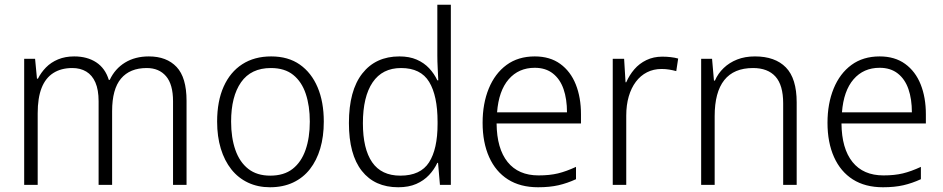

<svg xmlns="http://www.w3.org/2000/svg" viewBox="-20 -780 3978 810"><path d="M608 -542Q683 -542 725 -497.5Q767 -453 767 -355V0H710V-353Q710 -424 680.5 -458.5Q651 -493 599 -493Q528 -493 490.5 -448.5Q453 -404 453 -311V0H396V-353Q396 -401 382.5 -432Q369 -463 344 -478Q319 -493 285 -493Q238 -493 205 -472Q172 -451 155.5 -409Q139 -367 139 -302V0H82V-532H128L136 -448H140Q153 -474 174 -495.5Q195 -517 225 -529.5Q255 -542 293 -542Q348 -542 386 -517Q424 -492 439 -443H443Q465 -490 507.5 -516Q550 -542 608 -542Z M1346 -267Q1346 -204 1331 -153.5Q1316 -103 1287.5 -66.5Q1259 -30 1216.5 -10Q1174 10 1119 10Q1068 10 1026.5 -9.5Q985 -29 956 -65.5Q927 -102 911.5 -153Q896 -204 896 -267Q896 -353 923.5 -414.5Q951 -476 1002 -509Q1053 -542 1124 -542Q1196 -542 1245 -507.5Q1294 -473 1320 -411.5Q1346 -350 1346 -267ZM955 -267Q955 -199 973 -147.5Q991 -96 1027.5 -67.5Q1064 -39 1120 -39Q1178 -39 1214.5 -67.5Q1251 -96 1269 -147.5Q1287 -199 1287 -267Q1287 -333 1270 -384Q1253 -435 1217 -464Q1181 -493 1123 -493Q1039 -493 997 -433Q955 -373 955 -267Z M1660 10Q1561 10 1506.5 -59Q1452 -128 1452 -261Q1452 -398 1508.5 -470Q1565 -542 1665 -542Q1707 -542 1738 -528.5Q1769 -515 1790.5 -492Q1812 -469 1825 -441H1829Q1828 -464 1826.5 -493Q1825 -522 1825 -545V-760H1882V0H1836L1828 -93H1825Q1812 -65 1790 -41.5Q1768 -18 1736 -4Q1704 10 1660 10ZM1669 -39Q1754 -39 1790 -95Q1826 -151 1826 -257V-266Q1826 -376 1790.5 -434.5Q1755 -493 1672 -493Q1593 -493 1552 -432.5Q1511 -372 1511 -260Q1511 -152 1550 -95.5Q1589 -39 1669 -39Z M2236 -542Q2300 -542 2343.5 -510.5Q2387 -479 2409 -424Q2431 -369 2431 -298V-259H2075Q2076 -153 2121.5 -96.5Q2167 -40 2252 -40Q2299 -40 2334 -48.5Q2369 -57 2410 -76V-24Q2373 -7 2336 1.5Q2299 10 2250 10Q2175 10 2123 -23Q2071 -56 2043.5 -117.5Q2016 -179 2016 -262Q2016 -343 2042 -406.5Q2068 -470 2117 -506Q2166 -542 2236 -542ZM2236 -494Q2168 -494 2126 -445.5Q2084 -397 2077 -306H2372Q2372 -362 2357.5 -404Q2343 -446 2312.5 -470Q2282 -494 2236 -494Z M2774 -541Q2792 -541 2809.5 -539Q2827 -537 2841 -533L2833 -480Q2818 -484 2803 -486.5Q2788 -489 2771 -489Q2737 -489 2709.5 -475Q2682 -461 2662.5 -435Q2643 -409 2632.5 -373Q2622 -337 2622 -292V0H2565V-532H2613L2619 -433H2622Q2635 -463 2656 -487.5Q2677 -512 2707 -526.5Q2737 -541 2774 -541Z M3165 -542Q3250 -542 3295.5 -495.5Q3341 -449 3341 -348V0H3284V-344Q3284 -421 3251.5 -457Q3219 -493 3157 -493Q3076 -493 3035.5 -442Q2995 -391 2995 -290V0H2938V-532H2984L2992 -440H2996Q3009 -470 3033 -493Q3057 -516 3090 -529Q3123 -542 3165 -542Z M3691 -542Q3755 -542 3798.5 -510.5Q3842 -479 3864 -424Q3886 -369 3886 -298V-259H3530Q3531 -153 3576.5 -96.5Q3622 -40 3707 -40Q3754 -40 3789 -48.5Q3824 -57 3865 -76V-24Q3828 -7 3791 1.5Q3754 10 3705 10Q3630 10 3578 -23Q3526 -56 3498.5 -117.5Q3471 -179 3471 -262Q3471 -343 3497 -406.5Q3523 -470 3572 -506Q3621 -542 3691 -542ZM3691 -494Q3623 -494 3581 -445.5Q3539 -397 3532 -306H3827Q3827 -362 3812.5 -404Q3798 -446 3767.5 -470Q3737 -494 3691 -494Z"/></svg>

Font: Noto Sans Display Light
Style: Regular
Weight: 300
Designer: Monotype Design Team
Foundry: Monotype Imaging Inc.
Version: Version 2.003